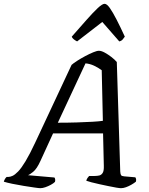

<svg xmlns="http://www.w3.org/2000/svg" viewBox="-53 -986 783 1006"><path d="M158 0Q151 0 127 -3.5Q103 -7 71.5 -12Q40 -17 11.5 -23Q-17 -29 -33 -34Q-31 -42 -26.5 -49Q-22 -56 -18 -59H-9Q0 -59 12.5 -64.5Q25 -70 42 -87.5Q59 -105 81 -141.5Q103 -178 132 -240L322 -646Q332 -655 351.5 -667.5Q371 -680 393.5 -692Q416 -704 435.5 -712Q455 -720 465 -720Q478 -720 495.5 -710.5Q513 -701 530.5 -687.5Q548 -674 559 -661L577 -87Q578 -73 581.5 -68Q585 -63 598 -62L656 -57Q659 -53 660 -47.5Q661 -42 659 -34Q649 -26 635 -18Q621 -10 607 -5Q593 0 581 0Q574 0 556 -3Q538 -6 514.5 -11Q491 -16 467.5 -21Q444 -26 425.5 -31Q407 -36 399 -39Q401 -47 405.5 -53.5Q410 -60 414 -64H443Q456 -64 467 -66.5Q478 -69 485 -80Q492 -91 491 -118L487 -287H225L159 -143Q140 -101 120.5 -85.5Q101 -70 94 -68L232 -56Q235 -53 236 -46.5Q237 -40 235 -33Q227 -25 213 -17.5Q199 -10 184.5 -5Q170 0 158 0ZM250 -343Q303 -343 349.5 -344.5Q396 -346 431.5 -348Q467 -350 486 -353L480 -618Q461 -632 439.5 -642Q418 -652 395 -654ZM351 -769Q341 -774 333 -780.5Q325 -787 323 -794Q367 -844 401 -882.5Q435 -921 459 -943.5Q483 -966 495 -966Q507 -966 522.5 -944Q538 -922 558 -883Q578 -844 601 -794Q596 -787 590 -779.5Q584 -772 572 -769L483 -871Z"/></svg>

Font: Texturina Medium
Style: Italic
Weight: 500
Italic angle: -11°
Designer: Guillermo Torres Carreño
Foundry: Omnibus-Type
Version: Version 1.002